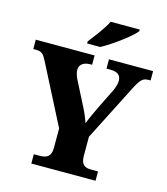

<svg xmlns="http://www.w3.org/2000/svg" viewBox="-133 -1033 986 1135"><g transform="rotate(15 360.5 -465.5)"><path d="M301 -784V-771H381C448 -807 555 -886 580 -921V-931H402C381 -886 330 -822 301 -784ZM166 0H559V-57H516C482 -57 454 -67 454 -124V-241L626 -579C658 -641 671 -657 708 -657H720V-714H450V-657H471C517 -657 539 -642 539 -605C539 -597 537 -577 523 -545L467 -432C447 -389 426 -348 414 -313C403 -344 393 -369 374 -406L300 -551C291 -569 285 -590 285 -606C285 -638 310 -657 351 -657H362V-714H2V-657H15C57 -657 66 -643 86 -604L271 -243V-124C271 -68 242 -57 199 -57H166Z"/></g></svg>

Font: Noto Serif Myanmar ExtraBold
Style: Regular
Weight: 800
Designer: Ben Mitchell and the Monotype Design Team
Foundry: Monotype Imaging Inc.
Version: Version 2.106